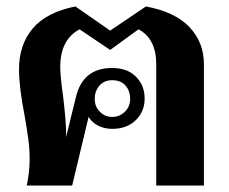

<svg xmlns="http://www.w3.org/2000/svg" viewBox="-20 -576 710 596"><path d="M72 -81Q72 -113 68 -143.5Q64 -174 56 -219Q39 -306 39 -361Q39 -437 81.5 -487.5Q124 -538 214 -556L322 -481L433 -556Q524 -539 568.5 -491.5Q613 -444 613 -377V0H465V-376Q465 -456 410 -485L322 -421L227 -485Q167 -453 167 -368Q167 -339 176 -276Q180 -243 183 -208Q186 -173 185 -150L216 -276Q238 -365 328 -365Q375 -365 402 -338Q429 -311 429 -270Q429 -230 401.5 -203Q374 -176 328 -176Q305 -176 285.5 -185.5Q266 -195 255 -213L204 0H63Q72 -42 72 -81ZM384 -269Q384 -294 369.5 -310.5Q355 -327 328 -327Q303 -327 288.5 -310Q274 -293 274 -269Q274 -245 290 -229Q306 -213 328 -213Q351 -213 367.5 -229Q384 -245 384 -269Z"/></svg>

Font: Taviraj SemiBold
Style: Regular
Weight: 600
Designer: Katatrad Team
Foundry: CadsonDemak
Version: Version 1.001